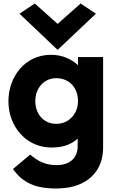

<svg xmlns="http://www.w3.org/2000/svg" viewBox="-20 -827 647 1093"><path d="M91 -749 308 -543 526 -749 439 -807 308 -691 178 -807ZM300 -122C226 -122 181 -181 181 -251C181 -325 230 -382 300 -382C374 -382 424 -328 424 -251C424 -182 375 -122 300 -122ZM152 53 54 135 60 143C122 229 211 245 291 246C302 246 313 246 325 245C469 239 558 155 566 36C567 24 567 12 567 0V-502H424V-456C386 -491 335 -515 270 -515C121 -515 28 -389 28 -251C28 -105 129 5 256 12C267 13 278 13 291 12C345 10 389 -7 422 -38V6C422 81 366 113 305 113C238 113 196 91 152 53Z"/></svg>

Font: Bluebird
Style: SfBd
Weight: 700
Designer: Jasper
Foundry: Cannot Into Space Fonts
Version: Version 0.98